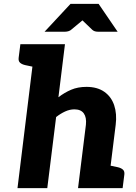

<svg xmlns="http://www.w3.org/2000/svg" viewBox="-20 -979 710 999"><path d="M71 0 163 -749H318L284 -473Q315 -497 350 -512Q385 -527 430 -527Q486 -527 522.5 -501.5Q559 -476 574 -431.5Q589 -387 582 -330L541 0H386L427 -330Q431 -368 416 -389Q401 -410 367 -410Q343 -410 319 -399Q295 -388 272 -370L226 0ZM521 0 550 -118 593 -109Q610 -105 619.5 -96.5Q629 -88 627 -71L618 0ZM183 -749 155 -631 112 -640Q94 -644 84.5 -652.5Q75 -661 77 -678L86 -749ZM212 -814 347 -959H493L592 -814H489Q471 -814 460 -824L409 -873L350 -824Q346 -820 337 -817Q328 -814 319 -814Z"/></svg>

Font: Aleo Black
Style: Italic
Weight: 900
Italic angle: -7°
Designer: Alessio Laiso
Foundry: Alessio Laiso
Version: Version 2.001;gftools[0.9.29]